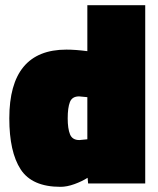

<svg xmlns="http://www.w3.org/2000/svg" viewBox="-20 -710 610 743"><path d="M16 -252Q16 -518 237 -518Q272 -518 318 -512V-690H542V0H321L319 -22Q297 -8 268 2.5Q239 13 214 13Q104 13 60 -54.5Q16 -122 16 -252ZM318 -171V-334Q291 -337 286 -337Q259 -337 250.5 -315Q242 -293 242 -252Q242 -212 251 -190Q260 -168 287 -168Z"/></svg>

Font: Cairo Black
Style: Regular
Weight: 900
Designer: Mohamed Gaber, Accademia di Belle Arti di Urbino and others
Foundry: Kief Type Foundry, Accademia di Belle Arti di Urbino and others
Version: Version 3.011